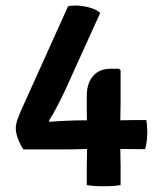

<svg xmlns="http://www.w3.org/2000/svg" viewBox="-20 -662 580 687"><path d="M63.5 -127.5Q51.5 -146 44 -166.2Q36.5 -186.5 36.5 -203.5Q36.5 -217.5 42.5 -234.2Q48.5 -251 55.5 -267L223.5 -639.5Q241.5 -643.5 264.2 -641.5Q287 -639.5 307.5 -632.8Q328 -626 338.5 -615.5L242 -403Q232 -379.5 216.8 -347Q201.5 -314.5 185.2 -282.8Q169 -251 155 -230L157.5 -226Q177 -228 201.8 -229.2Q226.5 -230.5 248 -231Q269.5 -231.5 279.5 -231.5H410.5Q425.5 -231.5 435.8 -232Q446 -232.5 461 -232.5H503.5Q505.5 -221 506.2 -209.2Q507 -197.5 507 -186.5Q507 -174.5 505.2 -158.8Q503.5 -143 499 -128.5H461Q446 -128.5 435.8 -128.8Q425.5 -129 410.5 -129H291.5Q277 -129 261.2 -128.2Q245.5 -127.5 230 -127.5ZM290.5 -68Q290.5 -83.5 291 -98.8Q291.5 -114 291.5 -129V-216Q291.5 -222 291 -237Q290.5 -252 290.5 -258.5V-319Q290.5 -364 313 -390Q335.5 -416 375 -416H406L411.5 -410.5V-292.5Q411.5 -277 411 -261.8Q410.5 -246.5 410.5 -231.5V-129Q410.5 -114 411 -98.8Q411.5 -83.5 411.5 -68V0Q395.5 3 380.2 3.8Q365 4.5 350.5 4.5Q336.5 4.5 321.2 3.8Q306 3 290.5 0Z"/></svg>

Font: Signika Negative Light SemiBold
Style: Regular
Weight: 600
Version: Version 2.001